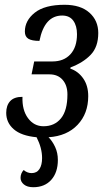

<svg xmlns="http://www.w3.org/2000/svg" viewBox="-20 -565 431 803"><path d="M66 179Q66 160 79 146Q94 159 112 159Q134 159 145 142Q156 125 156 96Q156 54 133 9Q69 3 37.5 -24.5Q6 -52 6 -93Q6 -124 22.5 -142Q39 -160 74 -160Q72 -105 97 -71Q122 -37 162 -37Q208 -37 235 -70Q262 -103 262 -170Q262 -208 242 -231Q222 -254 187 -254H112L123 -308H199Q247 -308 274.5 -338Q302 -368 302 -422Q302 -457 286.5 -478.5Q271 -500 240 -500Q166 -500 145 -394Q113 -394 98.5 -403Q84 -412 84 -433Q84 -479 125.5 -512Q167 -545 250 -545Q317 -545 354 -512Q391 -479 391 -427Q391 -369 359.5 -336Q328 -303 275 -283L274 -278Q307 -267 328 -237Q349 -207 349 -163Q349 -90 304.5 -43Q260 4 183 9Q199 25 210.5 49.5Q222 74 222 104Q222 156 194.5 187Q167 218 119 218Q94 218 80 206.5Q66 195 66 179Z"/></svg>

Font: Noto Serif Cond
Style: Italic
Weight: 400
Width: 3
Italic angle: -12°
Designer: Monotype Design Team
Foundry: Monotype Imaging Inc.
Version: Version 1.001